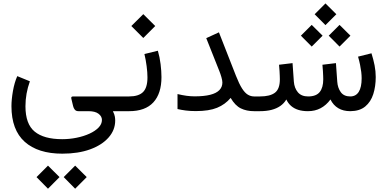

<svg xmlns="http://www.w3.org/2000/svg" viewBox="-20 -663 2309 1145"><path d="M158.2 -178.2 83 -209Q65.9 -170.4 57.1 -119.9Q48.3 -69.3 48.3 -29.8Q48.3 111.8 127.4 182.6Q206.5 253.4 351.6 253.4Q446.3 253.4 517.1 227.8Q587.9 202.1 627.4 157.2Q667 112.3 667 55.7Q667 45.4 665 32.7Q663.1 20 653.3 0H711.4V-87.9H416.5Q409.7 -87.9 406.7 -85Q403.8 -82 405.3 -75.2L416 -30.3Q418.9 -17.6 426.3 -8.8Q433.6 0 447.8 0H507.8Q547.4 0 567.6 15.4Q587.9 30.8 587.9 52.2Q587.9 77.1 567.6 97.9Q547.4 118.7 513.2 134.3Q479 149.9 436.8 158.4Q394.5 167 351.1 167Q241.7 167 186.8 121.8Q131.8 76.7 131.8 -29.3Q131.8 -67.4 138.4 -104.5Q145 -141.6 158.2 -178.2ZM359.9 393.1 428.2 462.4 497.1 393.1 428.2 324.7ZM197.8 393.1 266.1 462.4 335 393.1 266.1 324.7Z M942.9 -203.1Q942.9 -238.8 937.7 -280.5Q932.6 -322.3 921.4 -360.4L841.3 -340.8Q849.6 -306.2 854.5 -268.3Q859.4 -230.5 859.4 -201.7Q859.4 -140.1 833 -114Q806.6 -87.9 750 -87.9H691.9V0H750Q846.2 0 894.5 -52.5Q942.9 -105 942.9 -203.1ZM763.2 -507.8 834.5 -436.5 905.8 -507.8 834.5 -578.6Z M1038.6 -102.1V-12.7Q1062 -7.3 1088.4 -3.9Q1114.7 -0.5 1147.9 -0.5Q1226.6 -0.5 1274.7 -20.3Q1322.8 -40 1355.5 -79.1Q1382.3 -33.2 1416.3 -16.6Q1450.2 0 1495.1 0H1515.6V-87.9H1495.1Q1475.6 -87.9 1458 -98.4Q1440.4 -108.9 1423.3 -135.7Q1406.2 -162.6 1387.2 -210.9L1285.6 -470.2L1210 -435.5L1288.6 -237.8Q1294.4 -223.6 1300.3 -203.4Q1306.2 -183.1 1306.2 -170.9Q1306.2 -144 1288.1 -125.5Q1270 -106.9 1233.4 -97.7Q1196.8 -88.4 1140.6 -88.4Q1116.7 -88.4 1092 -91.8Q1067.4 -95.2 1038.6 -102.1Z M1856.4 -578.1 1920.9 -513.2 1985.8 -578.1 1920.9 -642.6ZM1940.4 -450.2 2004.9 -385.3 2069.8 -450.2 2004.9 -514.6ZM1774.4 -450.2 1838.9 -385.3 1903.8 -450.2 1838.9 -514.6ZM2068.8 -87.9Q2030.8 -87.9 2012.2 -113.5Q1993.7 -139.2 1991.2 -176.3L1983.4 -286.6L1902.8 -276.9Q1904.8 -255.9 1905.8 -239Q1906.7 -222.2 1907.2 -210Q1907.7 -197.8 1907.7 -189.9Q1907.7 -140.6 1886.7 -114.3Q1865.7 -87.9 1817.4 -87.9Q1777.3 -87.9 1756.3 -112.8Q1735.4 -137.7 1732.4 -176.3L1724.6 -286.6L1644 -276.9Q1646 -256.3 1647 -239.7Q1647.9 -223.1 1648.4 -210.7Q1648.9 -198.2 1648.9 -189.9Q1648.9 -132.3 1619.6 -110.1Q1590.3 -87.9 1530.8 -87.9H1496.1V0H1529.8Q1568.8 0 1599.1 -7.8Q1629.4 -15.6 1651.6 -31Q1673.8 -46.4 1687.5 -69.8Q1698.2 -46.9 1716.1 -31.2Q1733.9 -15.6 1759 -7.8Q1784.2 0 1816.4 0Q1858.4 0 1891.8 -17.6Q1925.3 -35.2 1950.7 -69.8Q1967.8 -35.2 1997.6 -17.6Q2027.3 0 2069.3 0Q2125 -0.5 2158.2 -28.1Q2191.4 -55.7 2206.1 -101.8Q2220.7 -147.9 2220.7 -203.6Q2220.7 -238.3 2213.9 -273.2Q2207 -308.1 2195.3 -345.2L2115.2 -325.2Q2122.6 -299.8 2127.2 -276.9Q2131.8 -253.9 2134.3 -233.9Q2136.7 -213.9 2136.7 -196.3Q2136.7 -142.6 2119.4 -115.2Q2102.1 -87.9 2068.8 -87.9Z"/></svg>

Font: Vazir Variable Regular
Style: Regular
Weight: 400
Designer: Saber Rastikerdar
Foundry: Saber Rastikerdar
Version: Version 30.1.0